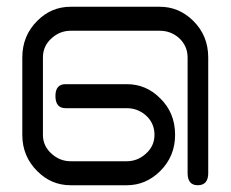

<svg xmlns="http://www.w3.org/2000/svg" viewBox="-20 -548 682 568"><path d="M565 0Q535 0 535 -36V-378Q535 -413 508 -437Q484 -457 453 -457H189Q158 -457 134 -436Q107 -413 107 -378V-149Q107 -115 134 -92Q158 -71 189 -71H355Q386 -71 410 -92Q437 -115 437 -149Q437 -185 410 -208Q386 -228 355 -228H174Q144 -228 144 -264Q144 -299 174 -299H355Q412 -299 453 -258Q498 -215 498 -149Q498 -85 453 -41Q411 0 355 0H189Q132 0 91 -41Q46 -85 46 -149V-378Q46 -443 91 -487Q132 -528 189 -528H453Q509 -528 551 -487Q596 -443 596 -378V-36Q596 0 565 0Z"/></svg>

Font: LuenTai2017
Style: Regular
Weight: 400
Designer: LuenTai
Foundry: Microsoft Corpration
Version: Version 1.00 November 27, 2016, initial release